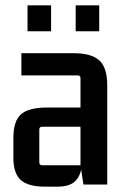

<svg xmlns="http://www.w3.org/2000/svg" viewBox="-20 -690 466 718"><path d="M196 8H146Q86 8 58 -16.5Q30 -41 30 -101V-173Q30 -238 59 -263Q88 -288 157 -288H293V-216H138Q127 -216 127 -206V-83Q127 -72 138 -72H281V-398Q281 -408 270 -408H60V-491H250Q320 -492 350.5 -465Q381 -438 381 -371V0H292L281 -72L287 -91Q287 -43 266 -17.5Q245 8 196 8ZM171 -573H83V-670H171ZM351 -573H263V-670H351Z"/></svg>

Font: Gemunu Libre ExtraLight SemiBold
Style: Regular
Weight: 600
Version: Version 1.100